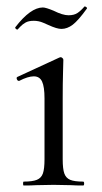

<svg xmlns="http://www.w3.org/2000/svg" viewBox="-20 -571 313 591"><path d="M53 -12Q80 -12 93.5 -17.5Q107 -23 112 -37Q117 -51 117 -81V-268Q117 -304 109.5 -320Q102 -336 84 -336Q66 -336 39 -322H38Q34 -322 32 -327Q30 -332 33 -334L163 -394L167 -395Q169 -395 172 -392.5Q175 -390 175 -387Q175 -380 174 -347Q173 -314 173 -269V-81Q173 -51 178 -37Q183 -23 196 -17.5Q209 -12 236 -12Q239 -12 239 -6Q239 0 236 0Q213 0 199 -1L145 -2L91 -1Q77 0 53 0Q51 0 51 -6Q51 -12 53 -12ZM240 -551H241Q244 -551 246.5 -548.5Q249 -546 247 -544Q221 -508 204 -495Q187 -482 169 -482Q155 -482 129 -494Q127 -495 113 -501Q99 -507 84 -507Q68 -507 58.5 -501.5Q49 -496 42.5 -489Q36 -482 34 -480H33Q31 -480 28.5 -482.5Q26 -485 27 -487Q74 -548 112 -548Q121 -548 145 -538Q173 -524 191 -524Q208 -524 218.5 -531Q229 -538 240 -551Z"/></svg>

Font: Cormorant
Style: Regular
Weight: 400
Designer: Christian Thalmann (Catharsis Fonts)
Foundry: Catharsis Fonts
Version: Version 4.000